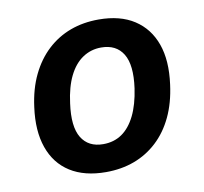

<svg xmlns="http://www.w3.org/2000/svg" viewBox="-63 -572 693 651"><g transform="rotate(-10 283.0 -247.0)"><path d="M252 10Q178 10 129 -21Q80 -52 59.5 -110.5Q39 -169 50 -249Q58 -311 81 -358.5Q104 -406 139 -438.5Q174 -471 218.5 -487.5Q263 -504 316 -504Q390 -504 438.5 -472.5Q487 -441 507.5 -383.5Q528 -326 517 -245Q509 -183 486.5 -135.5Q464 -88 429 -55.5Q394 -23 349.5 -6.5Q305 10 252 10ZM259 -85Q296 -85 323.5 -104Q351 -123 369.5 -160.5Q388 -198 396 -253Q407 -332 383.5 -370.5Q360 -409 308 -409Q273 -409 244.5 -390Q216 -371 197.5 -333.5Q179 -296 172 -241Q161 -162 184.5 -123.5Q208 -85 259 -85Z"/></g></svg>

Font: Nunito Sans 10pt SemiCondensed
Style: Bold Italic
Weight: 700
Width: 4
Italic angle: -9°
Designer: Vernon Adams
Foundry: Vernon Adams
Version: Version 3.101;gftools[0.9.27]